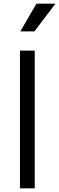

<svg xmlns="http://www.w3.org/2000/svg" viewBox="-20 -1019 320 1039"><path d="M88 0V-745H168V0ZM90 -849 177 -999H280L166 -849Z"/></svg>

Font: Kosmopol Plus Jakarta Sans
Style: Regular
Weight: 400
Designer: Gumpita Rahayu
Foundry: Tokotype
Version: Version 2.006